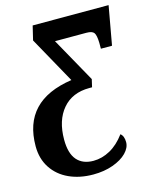

<svg xmlns="http://www.w3.org/2000/svg" viewBox="-116 -615 753 933"><g transform="rotate(-15 260.5 -148.0)"><path d="M1 35Q1 -194 252 -231L122 -465L139 -536H521L486 -341H430V-371Q429 -409 420 -421.5Q411 -434 382 -434H224L349 -210L340 -171H326Q240 -171 191.5 -114Q143 -57 143 40Q143 109 172 142.5Q201 176 255 176Q298 176 339 153.5Q380 131 414 85Q431 98 431 129Q431 157 406 182.5Q381 208 336.5 224Q292 240 237 240Q169 240 115.5 215.5Q62 191 31.5 144.5Q1 98 1 35Z"/></g></svg>

Font: Noto Serif Narrow
Style: Bold Italic
Weight: 700
Width: 4
Italic angle: -12°
Designer: Monotype Design Team
Foundry: Monotype Imaging Inc.
Version: Version 1.001